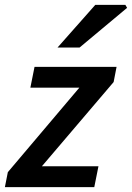

<svg xmlns="http://www.w3.org/2000/svg" viewBox="-30 -764 539 784"><path d="M-10 0 2 -61 294 -406H94L111 -491H446L434 -429L141 -85H372L355 0ZM205 -570 359 -744H482L489 -732L295 -570Z"/></svg>

Font: Source Sans 3 Semibold
Style: Italic
Weight: 600
Italic angle: -11°
Designer: Paul D. Hunt
Foundry: Adobe
Version: Version 3.052;hotconv 1.1.0;makeotfexe 2.6.0